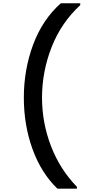

<svg xmlns="http://www.w3.org/2000/svg" viewBox="-20 -954 532 1160"><path d="M124 -363.8Q124 -533.7 180.4 -684.8Q236.8 -835.9 347.2 -934.1H464.8V-922.9Q349.6 -816.9 291.7 -668.9Q233.9 -521 233.9 -363.8Q233.9 -212.9 287.8 -72Q341.8 68.8 444.8 174.8V186H327.1Q229 91.8 176.5 -53.2Q124 -198.2 124 -363.8Z"/></svg>

Font: Poppins Medium
Style: Regular
Weight: 500
Designer: Ninad Kale (Devanagari), Jonny Pinhorn (Latin)
Foundry: Indian Type Foundry
Version: 4.004